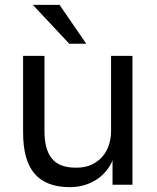

<svg xmlns="http://www.w3.org/2000/svg" viewBox="-20 -760 645 790"><path d="M267 10Q301 10 329.5 1Q358 -8 380 -23Q402 -38 418 -58Q434 -78 443 -100V0H525V-530H437V-220Q437 -192 428.5 -165Q420 -138 402.5 -117Q385 -96 358 -83Q331 -70 293 -70Q224 -70 193.5 -107.5Q163 -145 163 -220V-530H75V-215Q75 -100 122.5 -45Q170 10 267 10ZM265 -580H335L225 -740H115Z"/></svg>

Font: Golos Text VF
Style: Regular
Weight: 400
Designer: A.Korolkova, Vitaly Kuzmin
Foundry: ParaType Ltd
Version: Version 2.005